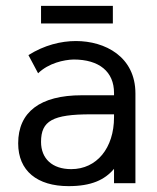

<svg xmlns="http://www.w3.org/2000/svg" viewBox="-20 -625 535 655"><path d="M120 -605V-545H365V-605ZM442 -306C442 -432 338 -485 239 -485C188 -485 131 -471 77 -437L110 -375C146 -410 198 -421 231 -422C319 -422 369 -380 369 -308V-300H259C117 -300 42 -243 42 -136C42 -42 107 10 214 10C291 10 337 -11 369 -49V0H442ZM369 -235V-225C369 -120 310 -48 223 -48C158 -48 120 -84 120 -141C120 -213 160 -235 290 -235Z"/></svg>

Font: Mint Spirit
Style: Regular
Weight: 400
Designer: HARENDAL Hirwen
Foundry: Arkandis Digital Foundry.
Version: Version 1.004;FFEdit